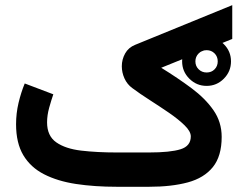

<svg xmlns="http://www.w3.org/2000/svg" viewBox="-20 -715 936 735"><path d="M677.2 -480Q677.2 -518.6 704.8 -545.9Q732.4 -573.2 771 -573.2Q809.6 -573.2 836.9 -545.9Q864.3 -518.6 864.3 -480Q864.3 -441.4 836.9 -413.8Q809.6 -386.2 771 -386.2Q732.4 -386.2 704.8 -413.8Q677.2 -441.4 677.2 -480ZM728 -480Q728 -461.9 740.5 -449.7Q752.9 -437.5 771 -437.5Q789.6 -437.5 801.5 -449.7Q813.5 -461.9 813.5 -480Q813.5 -498.5 801.3 -510.7Q789.1 -522.9 771 -522.9Q752.9 -522.9 740.5 -510.5Q728 -498 728 -480ZM550.8 0H427.2Q341.8 0 271 -10.7Q200.2 -21.5 148.7 -47.9Q97.2 -74.2 69.3 -120.8Q41.5 -167.5 41.5 -239.3Q41.5 -281.2 51 -321.3Q60.5 -361.3 74.7 -395.5L184.1 -354Q176.3 -331.5 168.2 -302.5Q160.2 -273.4 160.2 -246.6Q160.2 -194.8 195.3 -170.2Q230.5 -145.5 291 -138.4Q351.6 -131.3 427.2 -131.3H550.3Q631.8 -131.3 671.1 -143.6Q710.4 -155.8 710.4 -192.9Q710.4 -211.9 686.8 -235.1Q663.1 -258.3 627.2 -283Q591.3 -307.6 553.2 -332Q515.1 -356.4 486.3 -377.9Q466.8 -392.1 456.5 -414.8Q446.3 -437.5 446.3 -461.4Q446.3 -487.3 459 -510.3Q471.7 -533.2 497.6 -543.5L869.1 -695.3V-565.9L597.2 -455.6Q660.6 -416.5 713.1 -377.4Q765.6 -338.4 797.1 -293.2Q828.6 -248 828.6 -190.9Q828.6 -117.2 794.9 -75.4Q761.2 -33.7 699 -16.8Q636.7 0 550.8 0Z"/></svg>

Font: Vazirmatn FD
Style: Bold
Weight: 700
Designer: Saber Rastikerdar
Foundry: Saber Rastikerdar
Version: Version 33.001